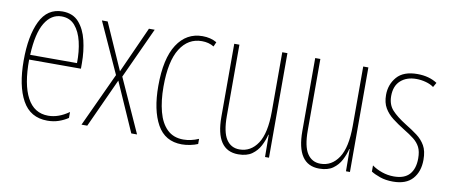

<svg xmlns="http://www.w3.org/2000/svg" viewBox="-55 -740 2230 953"><g transform="rotate(10 1060.5 -263.5)"><path d="M195 -537Q248 -537 278 -503Q308 -469 321 -415Q334 -361 334 -301V-273H73Q72 -148 107.5 -81.5Q143 -15 214 -15Q266 -15 318 -52V-22Q297 -8 271 1Q245 10 214 10Q128 10 87.5 -63.5Q47 -137 47 -264Q47 -388 83 -462.5Q119 -537 195 -537ZM195 -512Q143 -512 111 -459Q79 -406 74 -297H310Q311 -356 299.5 -404.5Q288 -453 262.5 -482.5Q237 -512 195 -512Z M511 -272 395 -527H424L527 -294L632 -527H661L543 -270L665 0H636L527 -247L414 0H385Z M892 10Q807 10 767 -62Q727 -134 727 -256Q727 -394 773.5 -465.5Q820 -537 901 -537Q942 -537 973 -519L963 -496Q937 -512 902 -512Q833 -512 793 -448.5Q753 -385 753 -257Q753 -186 767.5 -131Q782 -76 813.5 -45.5Q845 -15 895 -15Q933 -15 972 -32V-6Q956 1 934 5.5Q912 10 892 10Z M1330 -527V0H1310L1309 -112H1307Q1300 -83 1285.5 -55Q1271 -27 1245 -8.5Q1219 10 1176 10Q1062 10 1062 -159V-527H1088V-167Q1088 -87 1111.5 -51Q1135 -15 1178 -15Q1235 -15 1269.5 -67Q1304 -119 1304 -228V-527Z M1738 -527V0H1718L1717 -112H1715Q1708 -83 1693.5 -55Q1679 -27 1653 -8.5Q1627 10 1584 10Q1470 10 1470 -159V-527H1496V-167Q1496 -87 1519.5 -51Q1543 -15 1586 -15Q1643 -15 1677.5 -67Q1712 -119 1712 -228V-527Z M2087 -123Q2087 -63 2054.5 -26.5Q2022 10 1956 10Q1919 10 1890.5 0Q1862 -10 1845 -21V-52Q1867 -36 1896 -26Q1925 -16 1956 -16Q2009 -16 2034.5 -44.5Q2060 -73 2060 -125Q2060 -160 2049 -181.5Q2038 -203 2017 -219.5Q1996 -236 1966 -254Q1932 -275 1905.5 -295.5Q1879 -316 1863.5 -342.5Q1848 -369 1848 -408Q1848 -461 1881 -499Q1914 -537 1984 -537Q2043 -537 2084 -510L2071 -487Q2055 -499 2031 -505.5Q2007 -512 1983 -512Q1934 -512 1904 -485Q1874 -458 1874 -407Q1874 -364 1898.5 -337Q1923 -310 1971 -280Q2004 -260 2030 -240.5Q2056 -221 2071.5 -194Q2087 -167 2087 -123Z"/></g></svg>

Font: Noto Sans Gujarati ExtraCondensed Thin
Style: Regular
Weight: 100
Width: 2
Designer: Jelle Bosma - Monotype Design Team, Universal Thirst
Foundry: Monotype Imaging Inc.
Version: Version 2.106; ttfautohint (v1.8.4.7-5d5b)